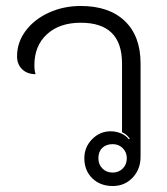

<svg xmlns="http://www.w3.org/2000/svg" viewBox="-20 -613 557 642"><path d="M262 -84Q262 -121 288 -147.5Q314 -174 350 -174Q368 -174 384.5 -167Q401 -160 411 -147L414 -149Q404 -164 388 -171V-401Q388 -537 250 -537Q179 -537 137 -498.5Q95 -460 95 -395Q95 -376 99 -365Q71 -365 54 -381.5Q37 -398 37 -425Q37 -471 65.5 -509.5Q94 -548 143 -570.5Q192 -593 250 -593Q345 -593 397.5 -542.5Q450 -492 450 -401V-89Q450 -47 423.5 -19Q397 9 357 9Q315 9 288.5 -17Q262 -43 262 -84ZM404 -84Q404 -104 390.5 -117.5Q377 -131 357 -131Q335 -131 322 -118.5Q309 -106 309 -84Q309 -63 322.5 -49.5Q336 -36 357 -36Q377 -36 390.5 -49.5Q404 -63 404 -84Z"/></svg>

Font: K2D ExtraLight
Style: Regular
Weight: 275
Designer: Katatrad Aksorn Co.,Ltd.
Foundry: Cadson Demak Co.,Ltd.
Version: Version 1.000; ttfautohint (v1.6)